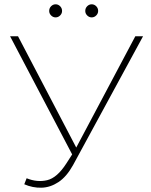

<svg xmlns="http://www.w3.org/2000/svg" viewBox="-20 -869 704 894"><path d="M93 -11 104 -39Q153 -19 199.5 -30Q246 -41 289 -108L316 -150L27 -700H64L335 -182L610 -700H646L320 -100Q290 -46 252 -21Q214 4 173 5Q132 6 93 -11ZM407 -788Q395 -788 386 -797Q377 -806 377 -818Q377 -831 386 -840Q395 -849 407 -849Q419 -849 428 -840Q437 -831 437 -818Q437 -806 428 -797Q419 -788 407 -788ZM239 -788Q227 -788 218 -797Q209 -806 209 -818Q209 -831 218 -840Q227 -849 239 -849Q251 -849 260 -840Q269 -831 269 -818Q269 -806 260 -797Q251 -788 239 -788Z"/></svg>

Font: Montserrat ExtraLight
Style: Regular
Weight: 200
Designer: Julieta Ulanovsky
Foundry: Julieta Ulanovsky
Version: Version 9.000; ttfautohint (v1.8.4.7-5d5b)